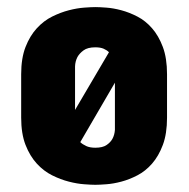

<svg xmlns="http://www.w3.org/2000/svg" viewBox="-20 -512 528 536"><path d="M39.1 -304.7Q39.1 -349.6 51.3 -380.9Q63.5 -412.1 82.8 -433.1Q102.1 -454.1 125.7 -465.8Q149.4 -477.5 172.4 -483.4Q195.3 -489.3 215.1 -490.7Q234.9 -492.2 246.1 -492.2Q257.8 -492.2 277.1 -490.7Q296.4 -489.3 318.6 -483.4Q340.8 -477.5 363.5 -465.8Q386.2 -454.1 404.5 -433.1Q422.9 -412.1 434.6 -380.9Q446.3 -349.6 446.3 -304.7V-183.6Q446.3 -138.7 434.6 -107.4Q422.9 -76.2 404.5 -55.2Q386.2 -34.2 363.5 -22.5Q340.8 -10.7 318.6 -4.9Q296.4 1 276.9 2.4Q257.3 3.9 246.1 3.9Q234.9 3.9 215.1 2.4Q195.3 1 172.4 -4.9Q149.4 -10.7 125.7 -22.5Q102.1 -34.2 82.8 -55.2Q63.5 -76.2 51.3 -107.4Q39.1 -138.7 39.1 -183.6ZM284.2 -366.2Q278.3 -372.1 269.3 -376Q260.3 -379.9 246.1 -379.9Q224.6 -379.9 213.1 -371.3Q201.7 -362.8 196.3 -353Q189.9 -340.8 189.5 -326.2V-205.1ZM204.1 -115.2Q210 -109.4 220.2 -104.5Q230.5 -99.6 246.1 -99.6Q266.6 -99.6 277.6 -107.2Q288.6 -114.7 293.9 -124.5Q299.8 -135.3 300.8 -149.4V-281.2Z"/></svg>

Font: Concert One
Style: Regular
Weight: 400
Version: Version 1.003